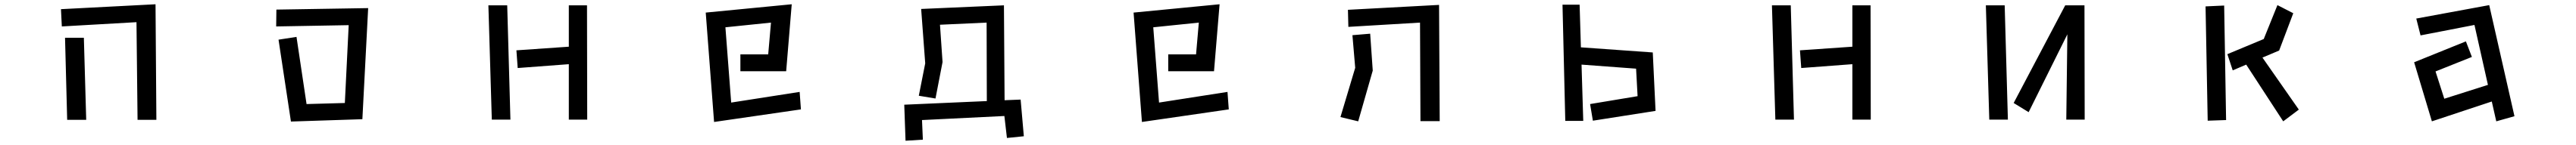

<svg xmlns="http://www.w3.org/2000/svg" viewBox="-20 -545 12040 680"><path d="M618 -441 269 -421 265 -502 707 -525 711 17H623ZM284 -368H372L383 17H294Z M1282 -359 1366 -372 1413 -57 1592 -62 1610 -427 1271 -421 1272 -500 1701 -507 1674 13V14L1340 25Z M2639 -244 2400 -226 2394 -309 2639 -326V-520H2724L2725 16H2639ZM2263 -520H2351L2366 16H2279Z M3279 -486 3681 -525 3655 -211H3441V-290H3571L3584 -439L3371 -417L3398 -64L3718 -114L3724 -32L3318 27Z M4675 -1 4290 18 4294 110 4213 115 4207 -54 4593 -71 4592 -439 4374 -429 4386 -254 4353 -83 4275 -96 4305 -248 4286 -503 4673 -520 4676 -75 4751 -78 4766 94 4687 102Z M5279 -486 5681 -525 5655 -211H5441V-290H5571L5584 -439L5371 -417L5398 -64L5718 -114L5724 -32L5318 27Z M6618 -439 6283 -419 6281 -499 6707 -522 6710 23H6620ZM6315 -227 6302 -380 6385 -387 6397 -214 6329 24 6246 4Z M7413 -57 7635 -94 7628 -223 7373 -242 7381 22H7297L7284 -523H7364L7370 -323L7706 -299L7719 -25L7426 21Z M8639 -244 8400 -226 8394 -309 8639 -326V-520H8724L8725 16H8639ZM8263 -520H8351L8366 16H8279Z M9644 -384 9463 -19 9393 -62 9634 -520H9724L9725 16H9639ZM9263 -520H9351L9366 16H9279Z M10480 -242 10417 -215 10392 -291 10562 -362 10626 -521 10700 -483 10634 -308 10556 -275 10726 -31 10653 24ZM10290 -515 10377 -519 10386 18 10300 21Z M11628 -69 11348 24 11265 -253 11507 -351 11535 -278 11365 -210 11406 -82 11610 -147 11547 -428 11295 -379 11275 -458 11616 -521 11734 0 11649 24Z"/></svg>

Font: Stick
Style: Regular
Weight: 400
Designer: Fontworks Inc.
Foundry: Fontworks Inc.
Version: Version 1.100